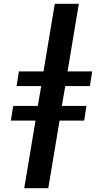

<svg xmlns="http://www.w3.org/2000/svg" viewBox="-20 -843 540 1006"><path d="M107 143 166 -211H37L49 -288H178L196 -392H67L79 -469H208L267 -823H393L334 -469H463L451 -392H322L304 -288H433L421 -211H292L233 143Z"/></svg>

Font: Iosevka Term Curly Extrabold
Style: Italic
Weight: 800
Italic angle: -9°
Designer: Belleve Invis
Foundry: Belleve Invis
Version: Version 32.3.0